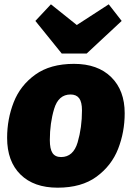

<svg xmlns="http://www.w3.org/2000/svg" viewBox="-20 -850 612 890"><path d="M13 -211Q13 -298 43.5 -376Q74 -454 143.5 -504Q213 -554 323 -554Q433 -554 495.5 -492.5Q558 -431 558 -325Q558 -238 527.5 -160Q497 -82 427.5 -31Q358 20 247 20Q137 20 75 -41Q13 -102 13 -211ZM360 -338Q360 -377 347 -394.5Q334 -412 307 -412Q251 -412 231 -345.5Q211 -279 211 -201Q211 -159 223.5 -140.5Q236 -122 263 -122Q320 -122 340 -190.5Q360 -259 360 -338ZM544 -753 382 -602H266L144 -753L216 -830L336 -734L484 -830Z"/></svg>

Font: FiraGO Heavy
Style: Italic
Weight: 900
Italic angle: -8°
Designer: bBox Type GmbH
Foundry: bBox Type GmbH
Version: Version 1.001